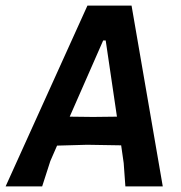

<svg xmlns="http://www.w3.org/2000/svg" viewBox="-40 -663 643 683"><path d="M428 -643 539 0H406L400 -83L391 -146L270 -148L163 -145L139 -90L110 0H-20L271 -643ZM327 -519 208 -248 291 -247 376 -248 336 -519Z"/></svg>

Font: Alegreya Sans SC
Style: Bold Italic
Weight: 700
Italic angle: -7°
Designer: Juan Pablo del Peral
Foundry: Huerta Tipografica
Version: Version 2.007